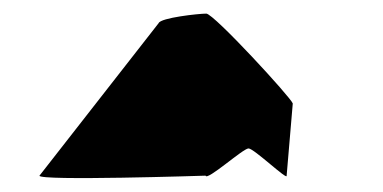

<svg xmlns="http://www.w3.org/2000/svg" viewBox="-20 -822 563 282"><path d="M38 -564C36 -556 282 -564 282 -564C284 -556 337 -604 345 -604C353 -604 403 -556 401 -564L410 -670C408 -678 294 -802 283 -802C272 -802 216 -796 213 -788Z"/></svg>

Font: Ampere
Style: Regular
Weight: 400
Version: Version 1